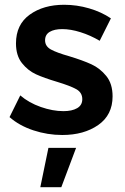

<svg xmlns="http://www.w3.org/2000/svg" viewBox="-20 -561 522 805"><path d="M241 -439Q208 -439 188.5 -427.5Q169 -416 169 -392Q169 -367 193.5 -353.5Q218 -340 271 -325Q327 -308 363 -291.5Q399 -275 425.5 -242.5Q452 -210 452 -157Q452 -79 392 -37Q332 5 241 5Q179 5 120 -14.5Q61 -34 20 -70L65 -161Q101 -130 151 -112.5Q201 -95 246 -95Q282 -95 303.5 -107.5Q325 -120 325 -145Q325 -173 300 -187Q275 -201 219 -218Q165 -234 131 -249.5Q97 -265 72 -296.5Q47 -328 47 -379Q47 -458 104.5 -499.5Q162 -541 249 -541Q302 -541 353.5 -526Q405 -511 445 -484L398 -390Q359 -413 317.5 -426Q276 -439 241 -439ZM183 59H299L237 224H149Z"/></svg>

Font: Gontserrat Medium
Style: Regular
Weight: 500
Designer: Julieta Ulanovsky
Foundry: Julieta Ulanovsky
Version: Version 6.001